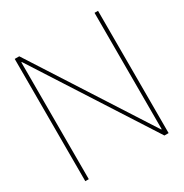

<svg xmlns="http://www.w3.org/2000/svg" viewBox="-163 -826 910 952"><g transform="rotate(-30 291.5 -350.0)"><path d="M53 0V-700H79L507 -34H510V-700H530V0H506L76 -669H73V0Z"/></g></svg>

Font: DM Sans 36pt Thin
Style: Regular
Weight: 250
Designer: Colophon Foundry, Jonny Pinhorn
Foundry: Colophon Foundry
Version: Version 4.004;gftools[0.9.30]